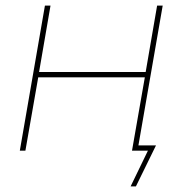

<svg xmlns="http://www.w3.org/2000/svg" viewBox="-20 -540 661 688"><path d="M543 -520 502 -282H120L161 -520H141L51 0H71L117 -263H499L453 0H510L448 128H467L539 -19H476L563 -520Z"/></svg>

Font: Fixel Display Thin
Style: Italic
Weight: 100
Italic angle: -10°
Designer: AlfaBravo + MacPaw
Foundry: Kyrylo Tkachov, Marchela Mozhyna, Serhii Makarenko, Maria Weinstein, Zakhar Kryvoshyya
Version: Version 1.210;Glyphs 3.2 (3217)